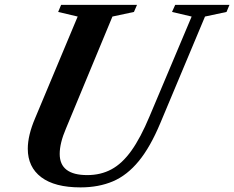

<svg xmlns="http://www.w3.org/2000/svg" viewBox="-20 -782 990 812"><path d="M320.5 10.5Q211.5 10.5 154.5 -32.5Q97.5 -75.5 97.5 -153Q97.5 -209.5 128.5 -282L308.5 -712L226 -731.5L238.5 -761.5H559.5L546.5 -731.5L455.5 -712L259 -238.5Q232.5 -177 232.5 -131Q232.5 -41.5 349 -41.5Q406 -41.5 451.2 -65.8Q496.5 -90 535.5 -144.5Q574.5 -199 612.5 -290L790.5 -712L707.5 -731.5L721 -761.5H950.5L938 -731.5L847 -712L658.5 -262.5Q616 -160.5 567 -100.8Q518 -41 457.8 -15.2Q397.5 10.5 320.5 10.5Z"/></svg>

Font: Libre Caslon Text SemiBold Italic
Style: Regular
Weight: 600
Italic angle: -22.583°
Designer: Pablo Impallari, Rodrigo Fuenzalida, Katja Schimmel
Foundry: Pablo Impallari, Rodrigo Fuenzalida
Version: Version 2.000